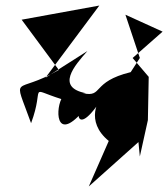

<svg xmlns="http://www.w3.org/2000/svg" viewBox="-20 -606 606 692"><path d="M290 -270C180 -291 248 -369 295 -422L144 -326L338 -586L58 -535L192 -354C32 -260 25 -349 92 -162C143 -299 77 -288 201 -249C178 -201 185 -82 297 -227C250 -254 237 -73 355 -263C334 -253 285 -169 372 -98L300 66L479 -94L484 -42L513 -173L516 -329L458 -397L566 -492L432 -553L484 -397L451 -346C308 -311 353 -254 279 -270Z"/></svg>

Font: Asimov Silicon
Style: Regular
Weight: 400
Designer: Google
Version: Version 2.000980; 2014